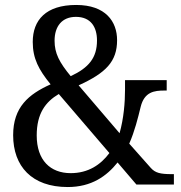

<svg xmlns="http://www.w3.org/2000/svg" viewBox="-20 -744 730 774"><path d="M253 10C349 10 410 -34 454 -89L530 0H681V-42H673C626 -42 606 -47 588 -67L501 -165C523 -215 536 -268 547 -313C562 -374 602 -379 643 -379H652V-421H484V-382C484 -332 479 -267 462 -207L297 -400C407 -450 452 -496 452 -582C452 -657 406 -724 287 -724C165 -724 112 -663 112 -575C112 -508 136 -463 184 -404C95 -364 33 -312 33 -199C33 -74 108 10 253 10ZM265 -437C219 -493 200 -529 200 -580C200 -638 230 -676 286 -676C346 -676 371 -635 371 -581C371 -511 338 -471 265 -437ZM265 -46C183 -46 128 -98 128 -198C128 -286 163 -333 217 -365L421 -127C386 -80 336 -46 265 -46Z"/></svg>

Font: Noto Serif Armenian SemiCondensed
Style: Regular
Weight: 400
Width: 4
Designer: Monotype Design Team
Foundry: Monotype Imaging Inc.
Version: Version 2.008